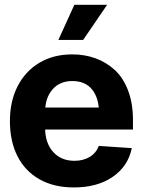

<svg xmlns="http://www.w3.org/2000/svg" viewBox="-20 -783 603 813"><path d="M293 10.7Q208.5 10.7 147.9 -23.4Q86.9 -57.6 54.4 -120.8Q22 -184.1 22 -270.5Q22 -354.5 54.7 -418Q87.4 -481.9 147 -517.3Q206.5 -552.7 285.6 -552.7Q338.9 -552.7 384.5 -536.1Q430.2 -519.5 466.1 -486.6Q502 -453.6 522.5 -399.4Q543 -345.2 543 -275.4V-234.4H82V-327.6H469.7L399.4 -303.2Q399.4 -367.7 370.1 -403.8Q340.8 -439.9 286.6 -439.9Q232.9 -439.9 201.9 -403.8Q170.9 -367.7 170.9 -309.1V-243.2Q170.9 -177.7 204.8 -139.9Q238.8 -102.1 294.9 -102.1Q333 -102.1 360.1 -118.7Q387.2 -135.3 398.4 -165L538.1 -155.8Q522.5 -79.1 457.3 -34.2Q392.1 10.7 293 10.7ZM332 -613.8H227.1L294.9 -762.7H433.6Z"/></svg>

Font: Inter Tight Stencil
Style: Bold
Weight: 700
Designer: Rasmus Andersson
Foundry: rsms
Version: Version 3.004;Glyphs 3.1.2 (3151)